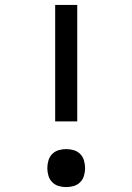

<svg xmlns="http://www.w3.org/2000/svg" viewBox="-20 -755 540 783"><path d="M295 -260H205V-735H295ZM250 8Q234 8 219 3.5Q204 -1 193 -12Q182 -23 177.5 -38.5Q173 -54 173 -69Q173 -85 177.5 -100.5Q182 -116 193 -127Q204 -138 219 -142.5Q234 -147 250 -147Q266 -147 281 -142.5Q296 -138 307 -127Q318 -116 322.5 -100.5Q327 -85 327 -69Q327 -54 322.5 -38.5Q318 -23 307 -12Q296 -1 281 3.5Q266 8 250 8Z"/></svg>

Font: Iosevka SS10 Medium
Style: Regular
Weight: 500
Monospace: yes
Designer: Belleve Invis
Foundry: Belleve Invis
Version: Version 28.0.6; ttfautohint (v1.8.4)